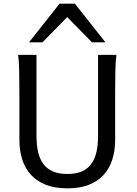

<svg xmlns="http://www.w3.org/2000/svg" viewBox="-20 -1011 743 1043"><path d="M612.8 -712.9Q607.9 -683.6 606.7 -630.1Q605.5 -576.7 605.5 -500.5V-251.5Q605.5 -191.9 589.8 -143.3Q574.2 -94.7 542.2 -60.1Q510.3 -25.4 461.4 -6.6Q412.6 12.2 346.7 12.2Q279.8 12.2 230.7 -6.6Q181.6 -25.4 149.4 -60.1Q117.2 -94.7 101.3 -143.3Q85.4 -191.9 85.4 -251.5V-500.5Q85.4 -572.8 84.2 -628.2Q83 -683.6 78.1 -712.9H178.2V-273.4Q178.2 -225.6 186.5 -187.3Q194.8 -148.9 214.4 -121.8Q233.9 -94.7 266.1 -80.3Q298.3 -65.9 346.7 -65.9Q394 -65.9 425.8 -80.3Q457.5 -94.7 476.8 -121.8Q496.1 -148.9 504.4 -187.3Q512.7 -225.6 512.7 -273.4V-712.9ZM137.7 -781.2 303.7 -991.2H386.7L552.7 -781.2H479.5L345.2 -918L210.9 -781.2Z"/></svg>

Font: Andika New Basic
Style: Regular
Weight: 400
Designer: Victor Gaultney, Annie Olsen, Julie Remington, Don Collingsworth, Eric Hays
Foundry: SIL International
Version: Version 5.500